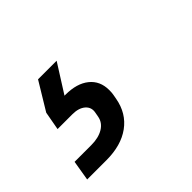

<svg xmlns="http://www.w3.org/2000/svg" viewBox="-102 -111 431 431"><g transform="rotate(-45 113.5 104.5)"><path d="M-25 175H28Q51 175 66 166Q81 157 84 141L86 130Q89 115 78 105.5Q67 96 47 96H0L8 52L48 -14H107L64 54H67Q103 54 123.5 70.5Q144 87 144 116Q144 125 143 130L141 141Q134 180 104.5 201.5Q75 223 28 223H-33Z"/></g></svg>

Font: Bai Jamjuree
Style: Italic
Weight: 400
Italic angle: -10°
Version: Version 1.000; ttfautohint (v1.6)